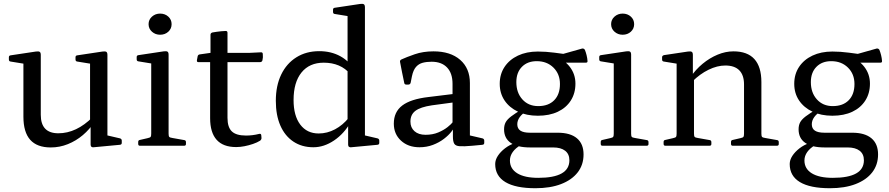

<svg xmlns="http://www.w3.org/2000/svg" viewBox="-20 -772 4709 1017"><path d="M549 -162V-28L530 -59L616 -39Q625 -36 625 -27V-15Q625 -6 615 -5L476 8Q469 9 464.5 5.5Q460 2 460 -6V-120L457 -129V-162ZM249 9Q176 9 140 -31.5Q104 -72 104 -154V-316H196V-164Q196 -66 289 -66Q385 -66 471 -152L479 -125Q455 -87 419 -56.5Q383 -26 339.5 -8.5Q296 9 249 9ZM457 -162V-316H549V-162ZM104 -316V-462L122 -432L36 -446Q27 -447 27 -457V-469Q27 -478 37 -479L170 -499Q184 -501 190 -497.5Q196 -494 196 -481V-316ZM457 -316V-462L475 -432L389 -446Q380 -447 380 -457V-469Q380 -478 390 -479L523 -499Q537 -501 543 -497.5Q549 -494 549 -481V-316Z M828 -588Q803 -588 785 -604Q767 -620 767 -644Q767 -668 785 -684Q803 -700 828 -700Q854 -700 871.5 -684Q889 -668 889 -644Q889 -620 871.5 -604Q854 -588 828 -588ZM781 0V-317H873V0ZM721 0Q712 0 712 -10V-20Q712 -30 722 -31L761 -40Q775 -43 778 -47Q781 -51 781 -65V-180H873V-64Q873 -51 876.5 -47Q880 -43 894 -41L956 -30Q965 -29 965 -19V-9Q965 0 955 0ZM781 -317V-463L799 -433L713 -447Q704 -448 704 -458V-470Q704 -479 714 -480L847 -500Q861 -502 867 -498.5Q873 -495 873 -482V-317Z M1231 7Q1162 7 1127.5 -31.5Q1093 -70 1093 -146V-482L1095 -492V-588Q1095 -597 1105 -600Q1115 -602 1127 -603.5Q1139 -605 1152 -606.5Q1165 -608 1176 -608Q1185 -608 1185 -598V-148Q1185 -98 1208 -76Q1231 -54 1283 -54Q1299 -54 1316.5 -56Q1334 -58 1354 -63Q1363 -65 1364 -55L1365 -42Q1366 -34 1358 -27Q1342 -17 1320 -9.5Q1298 -2 1275 2.5Q1252 7 1231 7ZM1030 -443Q1022 -443 1023 -453L1027 -474Q1029 -483 1039 -484L1095 -492H1301L1363 -495Q1372 -495 1372 -485Q1373 -477 1372.5 -468.5Q1372 -460 1370 -452Q1367 -443 1358 -443Z M1821 -162V-597H1913V-162ZM1837 -378Q1810 -410 1774.5 -425Q1739 -440 1695 -440Q1619 -440 1577 -388Q1535 -336 1535 -242Q1535 -159 1570.5 -112Q1606 -65 1668 -65Q1713 -65 1754.5 -87Q1796 -109 1828 -149L1838 -126Q1803 -64 1749.5 -28Q1696 8 1640 8Q1579 8 1534 -22Q1489 -52 1465 -107Q1441 -162 1441 -238Q1441 -318 1469.5 -377Q1498 -436 1550 -468.5Q1602 -501 1671 -501Q1734 -501 1783 -474Q1832 -447 1862 -395ZM1821 -568V-714L1839 -684L1753 -698Q1744 -699 1744 -709V-721Q1744 -730 1754 -731L1887 -751Q1901 -753 1907 -749.5Q1913 -746 1913 -733V-568ZM1913 -162V-28L1894 -59L1980 -39Q1989 -36 1989 -27V-15Q1989 -6 1979 -5L1840 8Q1833 9 1828.5 5.5Q1824 2 1824 -6V-120L1821 -129V-162Z M2202 8Q2142 8 2104 -27Q2066 -62 2066 -117Q2066 -179 2110.5 -213Q2155 -247 2249 -258L2388 -275L2386 -230L2267 -214Q2207 -205 2180.5 -185Q2154 -165 2154 -128Q2154 -96 2175.5 -77Q2197 -58 2234 -58Q2272 -58 2301.5 -70.5Q2331 -83 2351 -99Q2371 -115 2379 -126L2391 -113Q2388 -97 2372.5 -76.5Q2357 -56 2331.5 -36.5Q2306 -17 2273 -4.5Q2240 8 2202 8ZM2377 -328Q2377 -384 2348 -414.5Q2319 -445 2266 -445Q2240 -445 2219 -439.5Q2198 -434 2183.5 -417.5Q2169 -401 2162 -368L2155 -333Q2152 -324 2143 -324H2132Q2122 -324 2121 -334Q2115 -362 2109.5 -389.5Q2104 -417 2099 -444Q2097 -452 2106 -457Q2132 -469 2176.5 -484.5Q2221 -500 2276 -500Q2366 -500 2417.5 -455Q2469 -410 2469 -332V-162H2377ZM2469 -162V-28L2450 -59L2536 -39Q2545 -36 2545 -27V-15Q2545 -6 2535 -5L2482 0Q2437 4 2415 2.5Q2393 1 2386 -11Q2379 -23 2379 -48V-99L2377 -107V-162Z M2816 225Q2711 225 2657 192.5Q2603 160 2603 97Q2603 75 2617 53.5Q2631 32 2655 13.5Q2679 -5 2709 -15L2739 -4Q2711 12 2696 33Q2681 54 2681 78Q2681 122 2720 146Q2759 170 2831 170Q2996 170 2996 77Q2996 44 2973.5 26.5Q2951 9 2910 9H2788Q2720 9 2685 -15.5Q2650 -40 2650 -87Q2650 -108 2658 -123.5Q2666 -139 2687.5 -155.5Q2709 -172 2747 -194L2775 -188Q2747 -171 2733.5 -152.5Q2720 -134 2720 -114Q2720 -91 2736.5 -80Q2753 -69 2787 -69H2934Q3001 -69 3036 -39.5Q3071 -10 3071 46Q3071 101 3040 141Q3009 181 2952 203Q2895 225 2816 225ZM2831 -210Q2885 -210 2915.5 -241Q2946 -272 2946 -327Q2946 -380 2911.5 -414Q2877 -448 2823 -448Q2774 -448 2744.5 -418Q2715 -388 2715 -337Q2715 -281 2747 -245.5Q2779 -210 2831 -210ZM2916 -476Q2969 -456 2998.5 -417.5Q3028 -379 3028 -329Q3028 -278 3003.5 -239.5Q2979 -201 2934.5 -180Q2890 -159 2829 -159Q2769 -159 2723.5 -180.5Q2678 -202 2652.5 -240Q2627 -278 2627 -328Q2627 -379 2652.5 -417.5Q2678 -456 2723.5 -477.5Q2769 -499 2829 -499Q2871 -499 2916.5 -493Q2962 -487 3014 -480L2954 -484L3064 -515Q3073 -516 3078 -508Q3083 -496 3087 -480Q3091 -464 3092 -449Q3093 -440 3083 -440H2915Z M3278 -588Q3253 -588 3235 -604Q3217 -620 3217 -644Q3217 -668 3235 -684Q3253 -700 3278 -700Q3304 -700 3321.5 -684Q3339 -668 3339 -644Q3339 -620 3321.5 -604Q3304 -588 3278 -588ZM3231 0V-317H3323V0ZM3171 0Q3162 0 3162 -10V-20Q3162 -30 3172 -31L3211 -40Q3225 -43 3228 -47Q3231 -51 3231 -65V-180H3323V-64Q3323 -51 3326.5 -47Q3330 -43 3344 -41L3406 -30Q3415 -29 3415 -19V-9Q3415 0 3405 0ZM3231 -317V-463L3249 -433L3163 -447Q3154 -448 3154 -458V-470Q3154 -479 3164 -480L3297 -500Q3311 -502 3317 -498.5Q3323 -495 3323 -482V-317Z M3921 -325Q3921 -374 3896 -399.5Q3871 -425 3822 -425Q3779 -425 3733 -402.5Q3687 -380 3647 -340L3638 -364Q3665 -404 3702 -434.5Q3739 -465 3781 -482.5Q3823 -500 3865 -500Q3939 -500 3976 -459Q4013 -418 4013 -337V0H3921ZM3564 0V-316H3656V0ZM3504 0Q3495 0 3495 -10V-20Q3495 -30 3505 -31L3544 -40Q3558 -43 3561 -47Q3564 -51 3564 -65V-180H3656V-64Q3656 -51 3659.5 -47Q3663 -43 3677 -41L3739 -30Q3748 -29 3748 -19V-9Q3748 0 3738 0ZM3861 0Q3852 0 3852 -10V-20Q3852 -30 3862 -31L3901 -40Q3915 -43 3918 -47Q3921 -51 3921 -65V-180H4013V-64Q4013 -51 4016.5 -47Q4020 -43 4034 -41L4096 -30Q4105 -29 4105 -19V-9Q4105 0 4095 0ZM3564 -316V-462L3582 -432L3496 -446Q3487 -447 3487 -457V-469Q3487 -477 3497 -480L3624 -499Q3638 -501 3644 -497.5Q3650 -494 3650 -481V-382L3656 -365V-316Z M4376 225Q4271 225 4217 192.5Q4163 160 4163 97Q4163 75 4177 53.5Q4191 32 4215 13.5Q4239 -5 4269 -15L4299 -4Q4271 12 4256 33Q4241 54 4241 78Q4241 122 4280 146Q4319 170 4391 170Q4556 170 4556 77Q4556 44 4533.5 26.5Q4511 9 4470 9H4348Q4280 9 4245 -15.5Q4210 -40 4210 -87Q4210 -108 4218 -123.5Q4226 -139 4247.5 -155.5Q4269 -172 4307 -194L4335 -188Q4307 -171 4293.5 -152.5Q4280 -134 4280 -114Q4280 -91 4296.5 -80Q4313 -69 4347 -69H4494Q4561 -69 4596 -39.5Q4631 -10 4631 46Q4631 101 4600 141Q4569 181 4512 203Q4455 225 4376 225ZM4391 -210Q4445 -210 4475.5 -241Q4506 -272 4506 -327Q4506 -380 4471.5 -414Q4437 -448 4383 -448Q4334 -448 4304.5 -418Q4275 -388 4275 -337Q4275 -281 4307 -245.5Q4339 -210 4391 -210ZM4476 -476Q4529 -456 4558.5 -417.5Q4588 -379 4588 -329Q4588 -278 4563.5 -239.5Q4539 -201 4494.5 -180Q4450 -159 4389 -159Q4329 -159 4283.5 -180.5Q4238 -202 4212.5 -240Q4187 -278 4187 -328Q4187 -379 4212.5 -417.5Q4238 -456 4283.5 -477.5Q4329 -499 4389 -499Q4431 -499 4476.5 -493Q4522 -487 4574 -480L4514 -484L4624 -515Q4633 -516 4638 -508Q4643 -496 4647 -480Q4651 -464 4652 -449Q4653 -440 4643 -440H4475Z"/></svg>

Font: Hahmlet
Style: Regular
Weight: 400
Designer: Minjoo Ham & Mark Frömberg
Foundry: hypertype
Version: Version 1.001; ttfautohint (v1.8.3)